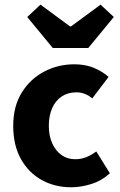

<svg xmlns="http://www.w3.org/2000/svg" viewBox="-20 -780 507 812"><path d="M281.2 12Q211.9 12 156.4 -18.7Q100.9 -49.5 68.4 -107.5Q35.9 -165.6 35.9 -247.9Q35.9 -330.4 72.1 -388.5Q108.2 -446.7 167 -477.4Q225.8 -508.1 294.4 -508.1Q340.2 -508.1 376.1 -493.4Q412 -478.7 439.3 -454.7L370.2 -363.9Q353.2 -377.8 337.1 -383.6Q321 -389.5 302.6 -389.5Q267.3 -389.5 241.1 -372.1Q214.9 -354.7 200.7 -322.8Q186.5 -290.8 186.5 -247.9Q186.5 -205 201.2 -173.1Q215.9 -141.2 240.8 -123.9Q265.7 -106.6 297.7 -106.6Q323.8 -106.6 345.9 -115.7Q367.9 -124.8 387.2 -139.6L444.7 -47.1Q409 -14.9 365.3 -1.5Q321.6 12 281.2 12ZM203.3 -576.9 95.2 -708.1 151.1 -760.4 276.2 -668.3H280.2L405.4 -760.4L461.3 -708.1L353.2 -576.9Z"/></svg>

Font: Source Sans Variable
Style: Regular
Weight: 200
Designer: Paul D. Hunt
Foundry: Adobe Systems Incorporated
Version: Version 3.006;hotconv 1.0.111;makeotfexe 2.5.65597